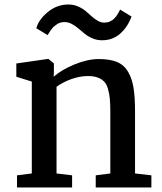

<svg xmlns="http://www.w3.org/2000/svg" viewBox="-20 -829 716 849"><path d="M55.2 0V-53.7L120.6 -62V-468.3L52.2 -489.7V-548.3L191.9 -568.4H194.3L218.3 -548.8V-510.7L217.3 -489.7Q252 -520.5 309.6 -544.2Q367.2 -567.9 417 -567.9Q465.3 -567.9 496.6 -555.2Q527.8 -542.5 545.7 -512.7Q563.5 -482.9 570.3 -441.7Q577.1 -400.4 577.1 -335.9V-62L649.4 -53.7V0H403.3V-53.7L467.8 -62V-336.4Q467.8 -370.1 465.6 -392.8Q463.4 -415.5 457.5 -436Q451.7 -456.5 440.7 -468Q429.7 -479.5 412.1 -486.1Q394.5 -492.7 369.1 -492.7Q333.5 -492.7 296.1 -479.5Q258.8 -466.3 230 -445.3V-62L298.8 -53.7V0ZM190.4 -673.8 140.6 -704.1Q150.9 -742.2 191.2 -775.6Q231.4 -809.1 282.7 -809.1Q304.7 -809.1 324.2 -800.8Q343.8 -792.5 357.9 -780.8Q372.1 -769 384.8 -757.3Q397.5 -745.6 411.9 -737.3Q426.3 -729 440.4 -729Q447.8 -729 454.3 -730.2Q460.9 -731.4 466.6 -734.4Q472.2 -737.3 476.8 -740.2Q481.4 -743.2 485.8 -748Q490.2 -752.9 493.2 -756.1Q496.1 -759.3 499.3 -764.9Q502.4 -770.5 503.9 -772.9Q505.4 -775.4 508.1 -780.8Q510.7 -786.1 511.2 -786.6L561.5 -755.9Q545.4 -710.9 512.2 -680.9Q479 -650.9 431.2 -650.9Q409.2 -650.9 389.4 -659.2Q369.6 -667.5 355 -679.4Q340.3 -691.4 326.7 -703.1Q313 -714.8 297.4 -723.1Q281.7 -731.4 265.6 -731.4Q256.3 -731.4 248 -729.2Q239.7 -727.1 232.9 -722.4Q226.1 -717.8 220.7 -713.6Q215.3 -709.5 210.2 -702.6Q205.1 -695.8 202.1 -691.9Q199.2 -688 195.3 -681.4Q191.4 -674.8 190.4 -673.8Z"/></svg>

Font: HaufeMerriweather
Style: Regular
Weight: 400
Designer: Eben Sorkin ( eben@eyebytes.com )
Foundry: Eben Sorkin
Version: Version 1.56